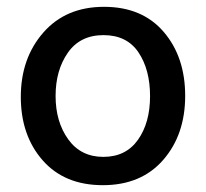

<svg xmlns="http://www.w3.org/2000/svg" viewBox="-20 -534 604 563"><path d="M420 -252Q420 -330 386 -380.5Q352 -431 283.5 -431Q215 -431 179 -379.5Q143 -328 143 -252.5Q143 -177 180 -125.5Q217 -74 283 -74Q349 -74 384.5 -124Q420 -174 420 -252ZM523 -253Q523 -139 458.5 -65Q394 9 281.5 9Q169 9 105 -64Q41 -137 41 -250Q41 -363 107 -438.5Q173 -514 285 -514Q397 -514 460 -440.5Q523 -367 523 -253Z"/></svg>

Font: Hind Medium
Style: Regular
Weight: 500
Designer: Manushi Parikh, Satya Rajpurohit
Foundry: Indian Type Foundry
Version: Version 1.201;PS 1.0;hotconv 1.0.78;makeotf.lib2.5.61930; tt